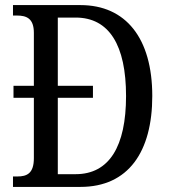

<svg xmlns="http://www.w3.org/2000/svg" viewBox="-20 -734 667 754"><path d="M31 0H296C484 0 578 -138 578 -357C578 -584 474 -714 296 -714H31V-673H46C84 -673 113 -662 113 -605V-397H33V-350H113V-113C113 -53 86 -41 48 -41H31ZM277 -50H207V-350H345V-397H207V-665H277C409 -665 475 -556 475 -357C475 -159 409 -50 277 -50Z"/></svg>

Font: Noto Serif Sinhala Condensed
Style: Regular
Weight: 400
Width: 3
Designer: Jelle Bosma - Monotype Design Team
Foundry: Monotype Imaging Inc.
Version: Version 2.007